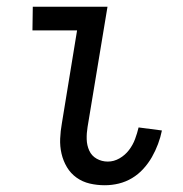

<svg xmlns="http://www.w3.org/2000/svg" viewBox="-20 -540 540 568"><path d="M290 8Q267 8 245.5 3Q224 -2 206.5 -14.5Q189 -27 178 -45.5Q167 -64 162 -85.5Q157 -107 158 -130Q159 -153 163 -175L208 -450H76L77 -520H298L239 -164Q236 -146 236.5 -128Q237 -110 244 -94.5Q251 -79 266 -70.5Q281 -62 299 -62Q317 -62 333.5 -71.5Q350 -81 361.5 -96Q373 -111 379.5 -128.5Q386 -146 390 -163L459 -154Q455 -134 447.5 -114Q440 -94 429.5 -75.5Q419 -57 404 -40.5Q389 -24 370.5 -13Q352 -2 331.5 3Q311 8 290 8Z"/></svg>

Font: Iosevka Fixed
Style: Italic
Weight: 400
Italic angle: -9°
Monospace: yes
Designer: Belleve Invis
Foundry: Belleve Invis
Version: Version 33.2.4